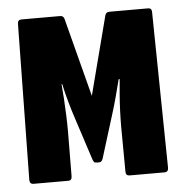

<svg xmlns="http://www.w3.org/2000/svg" viewBox="-42 -538 555 579"><g transform="rotate(-5 235.0 -248.5)"><path d="M37 0Q25 0 25 -13L32 -485Q32 -497 44 -497H161Q170 -497 173 -488L235 -249L297 -488Q300 -497 310 -497H427Q438 -497 438 -485L445 -13Q445 0 433 0H328Q316 0 316 -12L315 -147Q315 -171 316 -196.5Q317 -222 319 -247Q321 -272 323 -292H320Q313 -265 306 -238.5Q299 -212 291 -187L251 -58Q249 -52 246 -49.5Q243 -47 235 -47Q227 -47 224.5 -49.5Q222 -52 220 -58L178 -187Q170 -211 162.5 -238Q155 -265 149 -292H147Q149 -272 150.5 -247.5Q152 -223 153 -197Q154 -171 154 -148L153 -13Q153 0 142 0Z"/></g></svg>

Font: Sofia Sans Extra Condensed Black
Style: Regular
Weight: 900
Designer: Botio Nikoltchev, Ani Petrova
Foundry: lettersoup
Version: Version 4.101